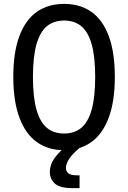

<svg xmlns="http://www.w3.org/2000/svg" viewBox="-20 -762 660 989"><path d="M310.2 11.7Q228.7 11.7 170.2 -29.8Q111.8 -71.2 80.2 -155.7Q48.5 -240.2 48.5 -365.7Q48.5 -492.8 80.1 -576.8Q111.7 -660.8 170.2 -701.4Q228.7 -742 310.2 -742Q391.7 -742 450.1 -701.4Q508.5 -660.8 540 -576.8Q571.5 -492.8 571.5 -365.7Q571.5 -240.2 539.9 -155.7Q508.3 -71.2 450 -29.8Q391.7 11.7 310.2 11.7ZM310.2 -656.2Q257.7 -656.2 222.3 -627.7Q187 -599.2 168.3 -535.1Q149.7 -471 149.7 -365.7Q149.7 -260 168.3 -195.8Q187 -131.5 222.3 -102.8Q257.7 -74.2 310.2 -74.2Q362.7 -74.2 397.9 -102.8Q433.2 -131.5 451.8 -195.7Q470.3 -259.8 470.3 -365.7Q470.3 -471.2 451.8 -535.2Q433.2 -599.2 397.9 -627.7Q362.7 -656.2 310.2 -656.2ZM319.7 102.8Q319.7 121.3 332.6 131.2Q345.5 141 375.3 141H389.8V207.2H353.5Q289 207.2 262.8 183.7Q236.7 160.2 236.7 123.5Q236.7 87.8 259.3 54.8Q282 21.8 331.3 -18.5L389.8 0Q352.3 31.7 336 56.8Q319.7 82 319.7 102.8Z"/></svg>

Font: Monaspace Neon Var
Style: Regular
Weight: 400
Designer: Riley Cran and the Lettermatic Team
Version: Version 1.000 (Monaspace Neon Var)